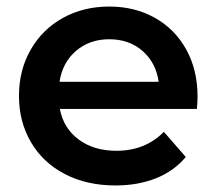

<svg xmlns="http://www.w3.org/2000/svg" viewBox="-20 -560 662 587"><path d="M582 -227H163Q174 -168 220.5 -133.5Q267 -99 336 -99Q424 -99 481 -157L548 -80Q512 -37 457 -15Q402 7 333 7Q245 7 178 -28Q111 -63 74.5 -125.5Q38 -188 38 -267Q38 -345 73.5 -407.5Q109 -470 172 -505Q235 -540 314 -540Q392 -540 453.5 -505.5Q515 -471 549.5 -408.5Q584 -346 584 -264Q584 -251 582 -227ZM162 -310H465Q457 -368 416 -404Q375 -440 314 -440Q254 -440 212.5 -404.5Q171 -369 162 -310Z"/></svg>

Font: APTA Sans SemiBold
Style: Bold
Weight: 600
Version: Version 7.200